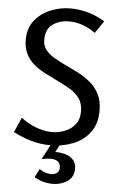

<svg xmlns="http://www.w3.org/2000/svg" viewBox="-62 -780 641 1043"><g transform="rotate(5 258.0 -259.0)"><path d="M280 -738Q330 -738 377.5 -724Q425 -710 468 -684L422 -617Q391 -640 354.5 -653.5Q318 -667 279 -667Q226 -667 189 -640.5Q152 -614 152 -556Q152 -524 169.5 -501.5Q187 -479 216 -462Q245 -445 279 -429Q314 -413 350.5 -394Q387 -375 417.5 -349.5Q448 -324 466.5 -287.5Q485 -251 485 -198Q485 -126 450 -79.5Q415 -33 358 -10.5Q301 12 235 12Q181 12 130.5 -2.5Q80 -17 32 -42L68 -124Q101 -96 148 -78Q195 -60 238 -60Q271 -60 305 -72.5Q339 -85 362 -113Q385 -141 385 -185Q385 -229 364 -257.5Q343 -286 309 -305.5Q275 -325 237 -343Q204 -359 171 -376Q138 -393 111 -416Q84 -439 68 -471Q52 -503 52 -548Q52 -611 85.5 -653Q119 -695 171.5 -716.5Q224 -738 280 -738ZM247 -9H294L265 46Q320 46 350 67.5Q380 89 380 127Q380 173 345.5 196.5Q311 220 265 220Q240 220 214 213Q188 206 165 192L189 146Q204 157 220.5 162.5Q237 168 252 168Q271 168 284 158.5Q297 149 297 130Q297 109 284 97Q271 85 242 85Q232 85 220 86.5Q208 88 194 91Z"/></g></svg>

Font: Rosario Light
Style: Regular
Weight: 400
Version: Version 1.101; ttfautohint (v1.8.1.43-b0c9)